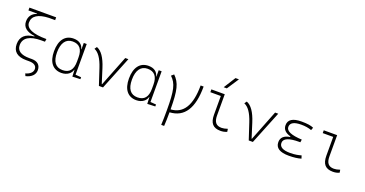

<svg xmlns="http://www.w3.org/2000/svg" viewBox="-43 -1691 5358 2822"><g transform="rotate(20 2636.5 -280.5)"><path d="M299.8 9.8H347.7C422.4 9.8 464.8 39.1 464.8 90.8C464.8 140.1 424.3 178.7 354 197.3L369.6 234.4C460 213.4 511.7 161.1 511.7 90.8C511.7 11.2 461.4 -34.2 373.5 -34.2H332C202.6 -34.2 134.8 -79.6 134.8 -166C134.8 -279.8 229 -339.4 409.2 -339.4H466.8L473.6 -383.3C260.7 -383.3 149.4 -432.1 149.4 -525.4C149.4 -627 235.8 -682.6 402.3 -688.5H499V-732.4H81.1V-688.5H215.8V-683.1C141.6 -657.2 102.5 -603 102.5 -525.4C102.5 -435.5 168 -380.9 293.9 -366.2V-358.4C158.7 -347.2 87.9 -281.7 87.9 -166C87.9 -50.3 160.6 9.8 299.8 9.8Z M848.6 9.8C941.4 9.8 999.5 -44.4 1011.7 -98.6H1016.1L1020.5 4.9L1144.5 0V-30.3L1055.2 -37.6V-517.6H1009.3V-418.9H1004.9C989.7 -483.4 939 -527.3 849.6 -527.3C715.8 -527.3 639.6 -427.7 639.6 -253.9C639.6 -84 715.8 9.8 848.6 9.8ZM1009.3 -226.6C1009.3 -98.6 957 -35.2 850.6 -35.2C742.7 -35.2 686.5 -109.4 686.5 -253.9C686.5 -399.4 745.1 -482.4 849.6 -482.4C956.1 -482.4 1009.3 -419.4 1009.3 -291Z M1434.1 0H1498.5L1707 -517.6H1657.7L1469.2 -39.1H1464.4L1392.6 -266.1C1346.2 -412.6 1286.1 -499.5 1211.4 -527.3L1186 -490.7C1252.4 -464.8 1307.1 -385.7 1351.1 -251.5Z M2020.5 9.8C2113.3 9.8 2171.4 -44.4 2183.6 -98.6H2188L2192.4 4.9L2316.4 0V-30.3L2227.1 -37.6V-517.6H2181.2V-418.9H2176.8C2161.6 -483.4 2110.8 -527.3 2021.5 -527.3C1887.7 -527.3 1811.5 -427.7 1811.5 -253.9C1811.5 -84 1887.7 9.8 2020.5 9.8ZM2181.2 -226.6C2181.2 -98.6 2128.9 -35.2 2022.5 -35.2C1914.6 -35.2 1858.4 -109.4 1858.4 -253.9C1858.4 -399.4 1917 -482.4 2021.5 -482.4C2127.9 -482.4 2181.2 -419.4 2181.2 -291Z M2490.2 224.6H2536.1C2540 164.1 2542 92.3 2542 9.3C2770.5 -2.9 2883.8 -177.2 2883.8 -517.6H2836.9C2836.9 -208 2738.8 -48.3 2542 -36.1C2540.5 -337.9 2513.7 -440.9 2416 -537.1L2377.9 -503.9C2471.7 -415.5 2495.1 -314.9 2495.1 -4.9C2495.1 84.5 2493.7 160.6 2490.2 224.6Z M3336.9 9.8C3373 9.8 3402.8 3.9 3437.5 -10.7L3430.7 -55.7C3392.1 -43 3363.3 -37.1 3336.9 -37.1C3252.9 -37.1 3214.4 -84 3214.4 -185.5V-517.6H3004.9V-473.6H3168.5V-180.7C3168.5 -50.3 3221.2 9.8 3336.9 9.8ZM3164.1 -609.4H3213.4L3335.4 -794.9H3281.2Z M3777.8 0H3842.3L4050.8 -517.6H4001.5L3813 -39.1H3808.1L3736.3 -266.1C3689.9 -412.6 3629.9 -499.5 3555.2 -527.3L3529.8 -490.7C3596.2 -464.8 3650.9 -385.7 3694.8 -251.5Z M4407.2 9.8C4483.9 9.8 4548.3 1.5 4597.7 -13.7L4583 -59.6C4541 -47.9 4491.7 -35.2 4411.1 -35.2C4297.9 -35.2 4241.2 -67.4 4241.2 -131.8C4241.2 -200.2 4321.3 -234.4 4481.4 -234.4H4499.5L4506.3 -278.3C4338.9 -286.1 4255.9 -322.3 4255.9 -386.7C4255.9 -450.7 4312.5 -482.4 4425.8 -482.4C4486.8 -482.4 4540 -474.1 4586.9 -456.5L4602.5 -499C4564 -518.1 4502 -527.3 4415 -527.3C4277.3 -527.3 4209 -483.9 4209 -396.5C4209 -331.5 4249.5 -288.6 4332 -266.1V-255.9C4239.7 -241.2 4194.3 -198.2 4194.3 -127C4194.3 -35.2 4264.6 9.8 4407.2 9.8Z M5094.7 9.8C5130.9 9.8 5160.6 3.9 5195.3 -10.7L5188.5 -55.7C5149.9 -43 5121.1 -37.1 5094.7 -37.1C5010.7 -37.1 4972.2 -84 4972.2 -185.5V-517.6H4762.7V-473.6H4926.3V-180.7C4926.3 -50.3 4979 9.8 5094.7 9.8Z"/></g></svg>

Font: Cascadia Mono PL ExtraLight
Style: Regular
Weight: 200
Monospace: yes
Designer: Aaron Bell
Foundry: Saja Typeworks
Version: Version 2404.023